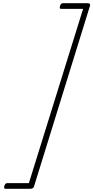

<svg xmlns="http://www.w3.org/2000/svg" viewBox="-20 -1095 579 1190"><path d="M7 57Q10 48 14.5 44Q19 40 23 40H159L495 -1040H358Q354 -1040 351.5 -1044Q349 -1048 352 -1058Q355 -1067 359.5 -1071Q364 -1075 368 -1075H523Q542 -1075 538 -1060L191 60Q187 75 168 75H13Q9 75 6.5 71Q4 67 7 57Z"/></svg>

Font: Playwrite US Trad Thin
Style: Regular
Weight: 250
Designer: Veronika Burian, José Scaglione
Foundry: TypeTogether
Version: Version 1.003